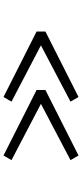

<svg xmlns="http://www.w3.org/2000/svg" viewBox="303 -857 480 1126"><g transform="rotate(-90 543.0 -294.0)"><path d="M537 -73.5 510 -120.5 840 -294 510 -466.5 537 -513.5 921 -319.5V-267.5ZM194 -73.5 167 -120.5 497 -294 167 -466.5 194 -513.5 578 -319.5V-267.5Z"/></g></svg>

Font: Trispace Expanded Light
Style: Regular
Weight: 300
Width: 7
Designer: Tyler Finck
Foundry: Etcetera Type Company
Version: Version 1.210; ttfautohint (v1.8.3)